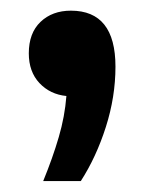

<svg xmlns="http://www.w3.org/2000/svg" viewBox="-20 -173 270 360"><path d="M61 166.5Q79 122.5 90.2 84Q101.5 45.5 104.5 7Q74 4 54 -17.2Q34 -38.5 34 -73Q34 -111 56 -132Q78 -153 113 -153Q196.5 -153 196.5 -48Q196.5 8.5 178.5 65Q160.5 121.5 131.5 166.5Z"/></svg>

Font: Encode Sans Condensed Condensed SemiBold
Style: Regular
Weight: 600
Width: 3
Designer: Multiple Designers
Foundry: Impallari Type
Version: Version 3.000; ttfautohint (v1.8.3) -l 8 -r 50 -G 200 -x 14 